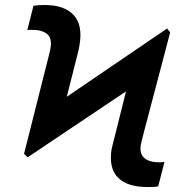

<svg xmlns="http://www.w3.org/2000/svg" viewBox="-20 -745 746 775"><path d="M77.1 -124.3 177.2 -521Q181.1 -535.5 182.2 -541.9Q183.2 -548.3 183.9 -551.1Q190.7 -591.6 169.7 -608.1Q148.8 -624.6 109 -624.6Q104 -624.6 99.6 -624.5Q95.2 -624.3 90.2 -623.6L115.1 -721.9Q137.1 -724.8 160.5 -724.8Q239.7 -724.8 277.3 -684.3Q315 -643.8 300.8 -562.1Q299.7 -553.3 297.6 -544.9Q295.5 -536.6 292.3 -523.4L249.6 -354.4L654.5 -630L666.9 -614.3L561.1 -212.4Q555.4 -192.1 552.4 -178.1Q549.4 -164.1 548.3 -160.2Q542.6 -123.6 563.2 -106.7Q583.8 -89.8 621.4 -89.8Q626.4 -89.8 632.5 -90.2Q638.5 -90.6 643.8 -91.3L618.6 7.1Q608 9.2 598.5 9.6Q589.1 9.9 574.9 9.9Q493.3 9.9 455.8 -28.6Q418.3 -67.1 430.4 -142.8Q433.2 -155.9 437.3 -171.9Q441.4 -187.9 446 -205.3L488.6 -376.1L91.6 -110.1Z"/></svg>

Font: Inter UI Semi Bold
Style: Italic
Weight: 600
Italic angle: -9.39999°
Designer: Rasmus Andersson
Foundry: rsms
Version: 3.2;8d6f07862